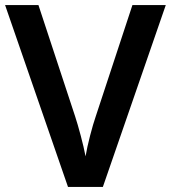

<svg xmlns="http://www.w3.org/2000/svg" viewBox="-20 -734 671 754"><path d="M631 -714H500L356 -277C343 -240 323 -164 316 -120C308 -164 287 -241 275 -277L131 -714H0L247 0H384Z"/></svg>

Font: Noto Sans Sinhala SemiBold
Style: Regular
Weight: 600
Designer: Jelle Bosma - Monotype Design Team
Foundry: Monotype Imaging Inc.
Version: Version 2.006